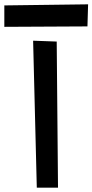

<svg xmlns="http://www.w3.org/2000/svg" viewBox="-69 -884 427 887"><path d="M193 -692 84 -696 101 -17H199ZM-49 -859V-760L335 -762L338 -864Z"/></svg>

Font: McLaren
Style: Regular
Weight: 400
Designer: Astigmatic (AOETI)
Foundry: Astigmatic (AOETI)
Version: Version 1.000